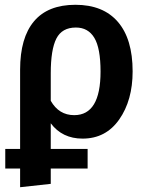

<svg xmlns="http://www.w3.org/2000/svg" viewBox="-20 -564 622 802"><path d="M325 15Q240 15 192 -49V58H346V140H192V204L64 218V140H2V58H64V-273Q64 -406 122 -475Q180 -544 295 -544Q411 -544 472.5 -472.5Q534 -401 534 -266Q534 -145 478 -65Q422 15 325 15ZM297 -449Q239 -449 215.5 -403Q192 -357 192 -258V-143Q226 -83 290 -83Q400 -83 400 -265Q400 -363 374 -406Q348 -449 297 -449Z"/></svg>

Font: FiraGO Medium
Style: Regular
Weight: 500
Designer: bBox Type
Foundry: bBox Type GmbH
Version: Version 1.001;PS 001.001;hotconv 1.0.88;makeotf.lib2.5.64775